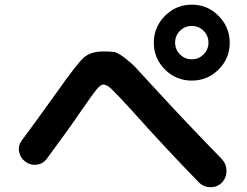

<svg xmlns="http://www.w3.org/2000/svg" viewBox="-20 -840 1040 810"><path d="M739.3 -610.4Q759.8 -589.8 789.1 -589.8Q818.4 -589.8 838.9 -610.4Q859.4 -630.9 859.4 -660.2Q859.4 -689.5 838.9 -710Q818.4 -730.5 789.1 -730.5Q759.8 -730.5 739.3 -710Q718.8 -689.5 718.8 -660.2Q718.8 -630.9 739.3 -610.4ZM675.8 -772.9Q722.7 -820.3 789.1 -820.3Q855.5 -820.3 902.3 -772.9Q949.2 -725.6 949.2 -659.7Q949.2 -593.8 902.3 -546.9Q855.5 -500 789.1 -500Q722.7 -500 675.8 -546.9Q628.9 -593.8 628.9 -659.7Q628.9 -725.6 675.8 -772.9ZM72.3 -248Q116.2 -306.6 215.8 -445.3Q303.7 -570.3 333 -596.7Q362.3 -623 416 -623Q446.3 -623 461.4 -620.6Q476.6 -618.2 503.9 -597.7Q531.2 -577.1 551.8 -555.7Q572.3 -534.2 630.9 -469.7Q757.8 -331.1 916 -168.9Q935.5 -147.5 935.5 -118.7Q935.5 -89.8 916 -69.8Q896.5 -49.8 867.2 -50.3Q837.9 -50.8 818.4 -71.3Q670.9 -222.7 537.1 -373Q473.6 -442.4 452.1 -462.9Q430.7 -483.4 416 -483.4Q404.3 -483.4 387.2 -462.4Q370.1 -441.4 324.2 -375Q276.4 -303.7 178.7 -171.9Q163.1 -149.4 136.2 -145.5Q109.4 -141.6 87.4 -157.7Q65.4 -173.8 60.5 -199.7Q55.7 -225.6 72.3 -248Z"/></svg>

Font: Rounded-X Mgen+ 2m bold
Style: Bold
Weight: 700
Designer: [Source Han Sans]
Ryoko NISHIZUKA  (kana & ideographs); Paul D. Hunt (Latin, Greek & Cyrillic); Wenlong ZHANG  (bopomofo
Version: Version 1.059.20150602